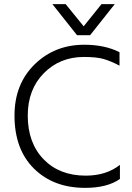

<svg xmlns="http://www.w3.org/2000/svg" viewBox="-20 -899 639 927"><path d="M559 -35Q498 8 391 8Q238 8 144 -85Q50 -178 50 -341Q50 -493 147 -588Q244 -683 387 -683Q486 -683 557 -647V-582Q513 -605 479 -614.5Q445 -624 385 -624Q269 -624 191.5 -545.5Q114 -467 114 -341Q114 -209 190.5 -130Q267 -51 394 -51Q493 -51 559 -103ZM415 -729H352L233 -879H297L384 -772L470 -879H534Z"/></svg>

Font: Hind Siliguri Light
Style: Regular
Weight: 300
Designer: Jyotish Sonowal
Foundry: Indian Type Foundry
Version: Version 1.001;PS 1.0;hotconv 1.0.86;makeotf.lib2.5.63406; tt